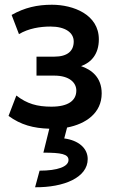

<svg xmlns="http://www.w3.org/2000/svg" viewBox="-20 -536 499 810"><path d="M147 184 128 254C250 255 350 213 350 135C350 89 311 56 251 48L263 2C342 -13 409 -59 409 -142C409 -210 366 -242 322 -257C364 -272 397 -307 397 -370C397 -475 289 -516 199 -516C137 -516 84 -504 29 -473L60 -392C100 -416 149 -424 193 -424C256 -424 291 -398 291 -361C291 -322 266 -297 209 -297H134V-217H209C273 -217 302 -187 302 -154C302 -112 268 -86 197 -86C137 -86 94 -98 49 -133L16 -47C68 -9 121 5 188 7L163 108C238 108 269 114 269 139C269 167 223 184 147 184Z"/></svg>

Font: Finlandica Medium
Style: Regular
Weight: 500
Designer: Niklas Ekholm, Juho Hiilivirta, Jaakko Suomalainen
Foundry: Helsinki Type Studio
Version: Version 2.000;Glyphs 3.2 (3202)